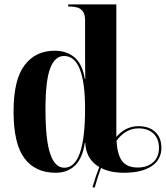

<svg xmlns="http://www.w3.org/2000/svg" viewBox="-20 -780 758 878"><path d="M403 76Q418 24 434 -16Q373 -52 370 -127H368Q357 -55 322.5 -22.5Q288 10 235 10Q141 10 91.5 -56.5Q42 -123 42 -270Q42 -415 92 -481.5Q142 -548 230 -548Q285 -548 321 -517.5Q357 -487 368 -418H370Q369 -476 369 -518Q369 -560 369 -585V-687Q369 -715 358.5 -728.5Q348 -742 332.5 -746Q317 -750 303 -750H292V-760H512V-154Q555 -203 613 -203Q662 -203 690 -176.5Q718 -150 718 -104Q718 -50 673 -20Q628 10 547 10Q484 10 442 -12Q427 27 413 78ZM274 -13Q369 -13 369 -282Q369 -524 273 -524Q231 -524 209.5 -467.5Q188 -411 188 -282Q188 -138 210 -75.5Q232 -13 274 -13ZM609 -14Q654 -14 680.5 -38Q707 -62 707 -104Q707 -145 682 -169Q657 -193 613 -193Q555 -193 513 -137Q516 -73 538.5 -43.5Q561 -14 609 -14Z"/></svg>

Font: Noto Serif Display SemiCondensed
Style: Bold
Weight: 700
Width: 4
Designer: Monotype Design Team
Foundry: Monotype Imaging Inc.
Version: Version 2.009